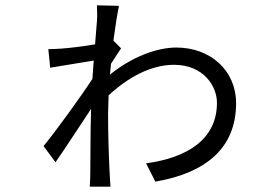

<svg xmlns="http://www.w3.org/2000/svg" viewBox="-20 -665 1040 723"><path d="M345 -585 338 -498C292 -490 239 -484 211 -482C194 -481 181 -480 162 -480L169 -410L333 -437L328 -368C285 -302 188 -168 144 -115L189 -54C227 -108 282 -194 323 -255C320 -165 321 -67 320 -9C320 3 319 26 318 38H396C395 23 394 3 393 -11C389 -88 387 -167 387 -240L389 -306C459 -371 546 -421 635 -421C747 -421 797 -340 797 -278C797 -141 686 -71 530 -50L565 19C757 -14 869 -109 869 -276C869 -401 771 -486 644 -486C572 -486 478 -452 394 -384L398 -425L436 -483L407 -512C415 -572 423 -621 428 -643L345 -645C345 -634 347 -602 345 -585Z"/></svg>

Font: Noto Sans CJK JP
Style: Regular
Weight: 400
Designer: Ryoko NISHIZUKA 西塚涼子 (kana, bopomofo & ideographs); Paul D. Hunt (Latin, Greek & Cyrillic); Sandoll Communications 산돌커뮤니
Foundry: Adobe
Version: Version 2.004;hotconv 1.0.118;makeotfexe 2.5.65603